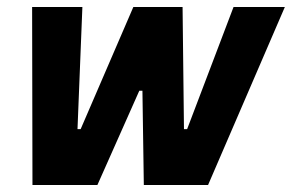

<svg xmlns="http://www.w3.org/2000/svg" viewBox="-20 -530 836 550"><path d="M73 0 72 -510H216L202 -160H211L362 -510H503L507 -160H516L649 -510H796L576 0H392L388 -270H379L259 0Z"/></svg>

Font: Saira Semi Condensed
Style: Bold Italic
Weight: 700
Width: 4
Italic angle: -12°
Designer: Hector Gatti with collaboration of the Omnibus-Type team
Foundry: Omnibus-Type
Version: Version 1.001; ttfautohint (v1.8)